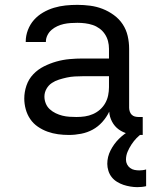

<svg xmlns="http://www.w3.org/2000/svg" viewBox="-20 -548 640 791"><path d="M264 8Q241 8 219 5Q197 2 176 -5.5Q155 -13 136 -26Q117 -39 104.5 -57.5Q92 -76 86 -98Q80 -120 80 -142Q80 -169 89 -195.5Q98 -222 117 -242Q136 -262 161 -274.5Q186 -287 212.5 -294.5Q239 -302 266.5 -304.5Q294 -307 321 -307H429V-347Q429 -363 425 -378.5Q421 -394 412 -407.5Q403 -421 390 -430.5Q377 -440 362 -445Q347 -450 331 -452Q315 -454 299 -454Q285 -454 270.5 -453Q256 -452 242.5 -449Q229 -446 216 -440Q203 -434 192.5 -425Q182 -416 175.5 -403Q169 -390 169 -376V-375H86V-377Q86 -401 95 -424.5Q104 -448 120 -466Q136 -484 157.5 -496.5Q179 -509 202.5 -516Q226 -523 250 -525.5Q274 -528 299 -528Q325 -528 351.5 -524.5Q378 -521 402.5 -511.5Q427 -502 449 -486Q471 -470 485.5 -448Q500 -426 506 -400Q512 -374 512 -347V-104Q512 -97 514.5 -89Q517 -81 522.5 -75.5Q528 -70 535.5 -68Q543 -66 551 -66H568V8H551Q529 8 508 3Q487 -2 469.5 -14.5Q452 -27 441.5 -47Q431 -67 430 -88Q419 -65 401.5 -45.5Q384 -26 362 -14Q340 -2 314.5 3Q289 8 264 8ZM295 -66Q313 -66 330 -68.5Q347 -71 363 -78Q379 -85 392 -96.5Q405 -108 413.5 -123Q422 -138 425.5 -155Q429 -172 429 -189V-234H321Q305 -234 288 -233Q271 -232 255 -228.5Q239 -225 223 -220Q207 -215 193.5 -206Q180 -197 171.5 -182Q163 -167 163 -150Q163 -136 168.5 -122Q174 -108 185 -98Q196 -88 209.5 -81.5Q223 -75 237 -71.5Q251 -68 266 -67Q281 -66 295 -66ZM546 223Q532 223 517 220.5Q502 218 488.5 213.5Q475 209 462 201Q449 193 440 181.5Q431 170 426.5 155.5Q422 141 422 127Q422 98 435.5 71.5Q449 45 469.5 24.5Q490 4 515.5 -10.5Q541 -25 568 -35V0Q554 9 542.5 21Q531 33 521.5 47.5Q512 62 505.5 77.5Q499 93 499 110Q499 120 503.5 129Q508 138 516 144Q524 150 534 152Q544 154 554 154Q561 154 568.5 153Q576 152 582 150V219Q574 221 564.5 222Q555 223 546 223Z"/></svg>

Font: R Plex Mono
Style: Regular
Weight: 400
Monospace: yes
Designer: Belleve Invis
Foundry: Belleve Invis
Version: Version 31.8.0